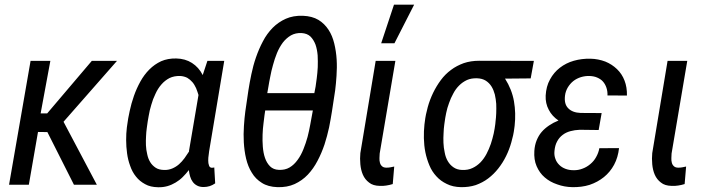

<svg xmlns="http://www.w3.org/2000/svg" viewBox="-20 -788 3033 819"><path d="M142.1 -225.1 182.1 -224.6 295.4 0H393.1L251 -268.6L479 -528.3H371.6L181.2 -304.2H153.3L194.8 -528.3H110.4L18.6 0H103Z M872.1 -143.1 936.5 -528.3H864.7L844.7 -467.8C833.5 -490.2 817.9 -507.3 798.8 -519.5C779.8 -531.7 757.3 -538.1 731.9 -538.6C708 -539.1 686.5 -535.2 667.5 -526.9C648.4 -518.1 631.8 -506.3 617.2 -491.7C602.1 -476.6 589.4 -459.5 578.6 -439.9C567.9 -420.4 558.6 -399.9 551.3 -378.9C543.9 -357.4 537.6 -335.9 533.2 -314.5C528.3 -293 524.9 -272.9 522.5 -253.9L521 -243.2C519 -227.1 518.1 -209.5 518.1 -190.4C518.1 -171.4 519.5 -152.8 522 -134.3C524.4 -115.7 528.8 -97.7 535.2 -80.6C541 -63.5 549.3 -47.9 560.1 -34.7C570.3 -21.5 583.5 -10.7 599.1 -2.4C614.3 6.3 632.8 10.3 654.3 10.7C668.5 11.2 682.1 9.3 694.3 5.9C706.5 2.4 718.3 -2.9 729 -9.3C739.7 -15.6 750 -23.4 759.3 -32.7C768.6 -42 777.3 -51.8 785.6 -62.5C786.6 -52.7 788.6 -43.5 791 -35.2C793.5 -26.4 797.4 -18.6 802.2 -12.2C807.1 -5.4 813.5 0 821.3 3.9C828.6 7.8 837.9 9.8 848.6 9.8C857.9 9.8 866.7 8.3 874.5 5.9C882.3 3.4 890.1 -0.5 897.9 -5.9L894 -73.7C892.6 -73.2 890.6 -73.2 889.2 -72.8C887.2 -72.3 885.3 -72.3 883.8 -72.3C877.4 -72.8 873.5 -75.7 871.6 -82C869.1 -88.4 868.2 -95.2 868.2 -103.5C868.2 -111.3 868.7 -119.1 870.1 -127ZM606 -240.7 607.4 -251C608.9 -263.7 611.3 -277.8 614.3 -293.9C616.7 -309.6 620.6 -325.2 625.5 -341.3C629.9 -357.4 635.7 -372.6 643.1 -387.7C649.9 -402.8 658.2 -416 668.5 -427.7C678.2 -439 689.9 -448.2 703.1 -455.1C716.3 -461.4 731.4 -464.4 748.5 -463.9C759.8 -463.4 770 -460.4 778.8 -456.1C787.1 -451.2 794.4 -444.8 800.8 -437.5C807.1 -430.2 812 -421.4 816.4 -412.1C820.3 -402.3 823.7 -392.6 826.7 -382.8L786.1 -143.6L786.6 -142.1C780.3 -132.3 773.9 -122.6 767.1 -113.3C759.8 -103.5 752 -94.7 743.7 -87.4C734.9 -79.6 725.1 -73.7 714.8 -69.3C704.1 -64.9 692.4 -62.5 679.7 -63C665 -63.5 652.8 -66.4 643.6 -72.8C634.3 -79.1 626.5 -86.9 620.6 -96.7C614.7 -106.4 610.4 -117.7 607.9 -130.4C605 -142.6 603 -155.3 602.5 -168.5C602.1 -181.6 602.1 -194.3 603 -207C603.5 -219.2 604.5 -230.5 606 -240.7Z M1396 -313 1409.7 -402.8C1412.1 -421.9 1414.1 -442.4 1415.5 -465.3C1417 -488.3 1417.5 -511.2 1416 -534.7C1414.6 -557.6 1411.1 -580.6 1405.8 -602.5C1400.4 -624.5 1392.6 -644 1381.3 -661.1C1370.1 -678.2 1356 -692.4 1338.4 -703.1C1320.3 -713.9 1298.3 -719.7 1272 -720.7C1244.6 -721.7 1220.2 -717.3 1199.2 -708C1178.2 -698.7 1159.2 -685.5 1143.1 -669.4C1127 -652.8 1112.8 -633.8 1101.6 -611.8C1089.8 -589.8 1080.1 -566.9 1071.8 -543C1063.5 -519 1057.1 -495.1 1052.2 -471.2C1046.9 -446.8 1043 -423.8 1039.6 -402.8L1026.4 -312.5C1023.9 -293.9 1022 -273.4 1020.5 -250.5C1019 -227.5 1018.6 -204.1 1020 -180.7C1021.5 -156.7 1024.4 -133.8 1029.8 -111.3C1035.2 -88.9 1043 -68.8 1054.2 -51.3C1064.9 -33.2 1079.1 -19 1097.2 -7.8C1114.7 3.4 1136.7 9.3 1163.1 10.3C1190.9 11.2 1215.3 6.8 1236.8 -2.9C1257.8 -12.7 1276.9 -25.9 1293 -43C1309.1 -60.1 1322.8 -79.6 1334.5 -102.1C1346.2 -124 1356 -147.5 1364.3 -171.9C1372.1 -195.8 1378.4 -220.2 1383.8 -244.6C1388.7 -269 1392.6 -292 1396 -313ZM1320.8 -390.6H1120.1L1125 -418.5C1127 -430.7 1129.4 -444.8 1132.8 -460.9C1135.7 -477.1 1139.6 -493.7 1144.5 -510.7C1148.9 -527.8 1154.8 -544.9 1161.6 -562C1168.5 -578.6 1176.8 -593.3 1186.5 -606.4C1196.3 -619.1 1208 -629.4 1221.2 -637.2C1234.4 -644.5 1249.5 -647.9 1266.6 -647C1282.2 -646 1294.9 -641.1 1304.2 -632.3C1313.5 -623 1320.3 -611.8 1325.7 -598.1C1330.6 -584 1333.5 -568.8 1335 -551.8C1335.9 -534.7 1335.9 -518.1 1335.4 -501.5C1334.5 -484.4 1333 -468.8 1331.1 -454.1C1329.1 -439.5 1327.6 -427.7 1326.2 -418.5ZM1111.3 -316.9H1314.5L1311 -297.9C1308.6 -285.6 1306.2 -271.5 1303.2 -255.4C1300.3 -238.8 1296.4 -221.7 1292 -204.1C1287.1 -186 1281.2 -168.9 1274.4 -151.9C1267.6 -134.8 1259.3 -119.1 1249.5 -106C1239.7 -92.3 1228.5 -81.5 1215.3 -73.7C1202.1 -65.9 1186.5 -62.5 1168.9 -63.5C1153.8 -64 1141.1 -69.3 1131.8 -78.6C1122.6 -87.9 1115.2 -100.1 1110.4 -114.3C1105.5 -128.4 1102.5 -144.5 1101.1 -162.1C1099.6 -179.2 1099.6 -196.8 1100.1 -213.9C1100.6 -231 1102.1 -246.6 1104 -261.7C1105.5 -276.4 1106.9 -288.1 1108.4 -297.4Z M1746.6 -768.1H1660.6L1606 -603.5H1662.6ZM1599.6 -133.3 1666.5 -528.3H1582.5L1517.1 -134.8C1515.6 -119.6 1515.6 -103.5 1517.1 -87.4C1518.6 -71.3 1522 -56.2 1527.8 -43C1533.7 -29.3 1542.5 -18.1 1554.2 -9.3C1565.4 0 1580.6 4.4 1599.6 4.9C1608.9 5.4 1618.7 4.9 1627.9 3.4C1637.2 2 1646 0 1655.3 -2.9L1661.6 -77.6C1656.2 -76.2 1650.4 -75.2 1645 -74.2C1639.6 -73.2 1633.8 -72.8 1628.4 -72.8C1620.1 -72.8 1613.8 -74.7 1609.4 -79.1C1605 -83 1602.1 -87.9 1600.6 -94.2C1599.1 -100.1 1598.1 -106.4 1598.6 -113.8C1598.6 -120.6 1599.1 -127 1599.6 -133.3Z M2134.3 -452.6 2243.7 -453.6 2257.3 -528.3 2023.9 -528.8C2000 -528.8 1978 -525.4 1958 -518.6C1938 -511.2 1919.9 -502 1903.8 -489.7C1887.2 -477.5 1872.6 -462.9 1860.4 -446.3C1847.7 -429.2 1836.9 -411.1 1827.6 -392.1C1818.4 -373 1810.5 -352.5 1804.7 -331.5C1798.8 -310.5 1794.4 -289.1 1792 -268.1L1790.5 -256.8C1788.6 -238.3 1787.6 -218.8 1788.1 -198.7C1788.6 -178.2 1790.5 -158.2 1794.4 -138.7C1798.3 -119.1 1804.2 -100.6 1811.5 -83C1818.8 -64.9 1829.1 -49.3 1841.3 -36.1C1853.5 -22.5 1868.2 -11.7 1885.7 -3.4C1902.8 5.4 1923.3 9.8 1946.3 10.3C1968.8 10.7 1989.7 7.8 2009.3 1.5C2028.3 -5.4 2046.4 -14.6 2062.5 -26.9C2078.6 -39.1 2092.8 -53.2 2105.5 -69.3C2118.2 -85.4 2129.4 -103 2138.7 -122.1C2147.9 -140.6 2155.3 -160.2 2161.1 -180.7C2167 -200.7 2171.4 -220.7 2173.8 -240.7L2175.3 -252C2179.2 -287.6 2178.2 -322.3 2172.4 -356C2166.5 -389.6 2153.8 -421.9 2134.3 -452.6ZM1875 -255.4 1876.5 -266.1C1877.9 -278.3 1880.4 -292 1883.3 -306.2C1886.2 -320.3 1890.1 -334.5 1895.5 -348.6C1900.4 -362.8 1906.2 -376 1913.6 -389.2C1920.4 -402.3 1928.7 -413.6 1938.5 -423.3C1948.2 -433.1 1959.5 -440.9 1972.2 -446.8C1984.4 -452.1 1998.5 -454.6 2014.6 -454.1C2029.8 -453.6 2042 -450.2 2052.2 -443.8C2062 -437.5 2070.3 -429.2 2076.7 -418.9C2083 -408.7 2087.4 -397.5 2090.8 -384.8C2093.8 -371.6 2095.7 -358.4 2096.7 -345.2C2097.2 -331.5 2097.2 -318.4 2096.7 -305.2C2096.2 -292 2095.2 -280.3 2093.8 -270L2092.8 -259.3C2091.3 -246.6 2088.9 -232.9 2085.9 -218.3C2082.5 -203.6 2078.6 -189 2073.7 -174.3C2068.4 -159.2 2062.5 -145 2055.2 -131.3C2047.9 -117.7 2039.6 -106 2029.8 -95.7C2019.5 -85.4 2008.3 -77.1 1995.6 -71.3C1982.4 -64.9 1967.8 -62.5 1951.7 -63C1936.5 -63.5 1924.3 -67.4 1914.6 -74.2C1904.3 -81.1 1896.5 -89.8 1890.1 -100.6C1883.8 -111.3 1879.4 -123.5 1877 -137.2C1874 -150.9 1872.1 -164.6 1871.6 -178.7C1871.1 -192.9 1871.1 -206.5 1872.1 -219.7C1872.6 -232.9 1873.5 -245.1 1875 -255.4Z M2453.1 -234.4 2533.7 -233.4 2546.4 -305.7 2456.5 -306.2C2433.1 -307.1 2415.5 -314 2403.8 -326.2C2391.6 -338.4 2387.2 -356 2390.1 -379.9C2391.6 -393.1 2396 -404.8 2402.3 -415.5C2408.7 -425.8 2416.5 -435.1 2425.8 -442.4C2435.1 -449.7 2445.8 -455.1 2458 -459C2469.7 -462.4 2481.9 -464.4 2494.6 -463.9C2506.8 -463.4 2518.1 -461.4 2527.8 -457C2537.6 -452.6 2545.9 -447.3 2552.2 -439.9C2558.6 -432.6 2563.5 -423.8 2566.9 -413.6C2570.3 -403.3 2571.8 -392.6 2571.3 -380.9L2654.3 -380.4C2654.8 -403.8 2651.4 -425.3 2644 -444.3C2636.7 -463.4 2626 -479.5 2611.8 -493.2C2597.7 -506.8 2581.1 -517.6 2562 -525.4C2542.5 -532.7 2521.5 -537.1 2498.5 -537.6C2473.6 -538.1 2450.2 -535.2 2427.7 -528.8C2405.3 -522.5 2385.3 -512.2 2368.2 -499C2351.1 -485.8 2336.9 -469.2 2326.2 -449.2C2314.9 -429.2 2309.1 -406.2 2307.6 -380.4C2306.6 -358.4 2311 -337.9 2320.8 -319.8C2330.1 -301.3 2344.2 -286.1 2362.3 -273.9C2347.7 -268.1 2334.5 -261.2 2322.3 -252.9C2310.1 -244.6 2299.3 -235.4 2290.5 -225.1C2281.2 -214.4 2274.4 -202.1 2269 -189C2263.7 -175.8 2260.3 -160.6 2259.3 -144C2257.8 -119.6 2260.7 -98.1 2269 -79.1C2277.3 -60.1 2288.6 -43.9 2303.7 -31.2C2318.8 -18.1 2336.4 -8.3 2356.9 -1.5C2377 5.9 2398.4 9.8 2421.4 10.3C2447.3 10.7 2472.2 7.8 2495.1 0.5C2518.1 -7.3 2538.1 -18.1 2556.2 -32.7C2573.7 -46.9 2588.4 -64.5 2599.6 -85.4C2610.8 -106.4 2617.7 -129.9 2620.6 -156.2L2536.6 -155.8C2534.2 -142.1 2529.3 -129.4 2522.9 -118.2C2516.6 -106.4 2508.3 -96.7 2498.5 -88.4C2488.8 -80.1 2477.5 -73.2 2465.3 -68.8C2453.1 -64 2439.9 -61.5 2425.8 -62C2413.6 -62 2402.3 -64 2392.1 -67.9C2381.8 -71.8 2373 -77.1 2365.7 -84.5C2358.4 -91.8 2352.5 -100.1 2349.1 -110.4C2345.2 -120.6 2343.8 -131.8 2345.2 -144.5C2346.7 -159.7 2350.1 -173.3 2356.4 -184.6C2362.3 -195.8 2370.1 -205.1 2379.9 -212.4C2389.2 -219.7 2400.4 -225.1 2413.1 -228.5C2425.3 -231.9 2439 -233.9 2453.1 -234.4Z M2844.7 -133.3 2911.6 -528.3H2827.6L2762.2 -134.8C2760.7 -119.6 2760.7 -103.5 2762.2 -87.4C2763.7 -71.3 2767.1 -56.2 2772.9 -43C2778.8 -29.3 2787.6 -18.1 2799.3 -9.3C2810.5 0 2825.7 4.4 2844.7 4.9C2854 5.4 2863.8 4.9 2873 3.4C2882.3 2 2891.1 0 2900.4 -2.9L2906.7 -77.6C2901.4 -76.2 2895.5 -75.2 2890.1 -74.2C2884.8 -73.2 2878.9 -72.8 2873.5 -72.8C2865.2 -72.8 2858.9 -74.7 2854.5 -79.1C2850.1 -83 2847.2 -87.9 2845.7 -94.2C2844.2 -100.1 2843.3 -106.4 2843.8 -113.8C2843.8 -120.6 2844.2 -127 2844.7 -133.3Z"/></svg>

Font: Roboto Condensed
Style: Italic
Weight: 400
Designer: Google
Version: Version 1.000;PS 001.000;hotconv 1.0.88;makeotf.lib2.5.64775